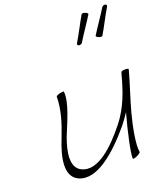

<svg xmlns="http://www.w3.org/2000/svg" viewBox="-175 -1089 1047 1227"><g transform="rotate(-20 348.5 -475.5)"><path d="M603 -792C635 -846 661 -901 693 -954C699 -962 698 -970 690 -973C683 -976 672 -973 666 -966C633 -912 596 -861 563 -808C560 -804 566 -797 577 -793C588 -788 600 -788 603 -792ZM464 -794C496 -848 534 -899 566 -952C569 -956 563 -963 552 -967C541 -972 530 -972 526 -968C494 -914 468 -859 436 -806C430 -798 431 -790 439 -787C447 -784 458 -787 464 -794ZM196 -527C196 -443 169 -355 135 -269C89 -156 60 -30 146 11C259 64 407 -68 522 -205C542 -230 561 -256 578 -282C577 -277 575 -272 574 -267C547 -171 514 -24 517 12C518 16 530 14 546 7C561 0 573 -9 573 -13C563 -63 586 -180 609 -267C633 -356 664 -444 688 -533C690 -538 680 -541 667 -541C653 -541 640 -538 638 -533C637 -529 636 -524 634 -520C607 -417 572 -312 499 -222C406 -105 284 10 186 -36C115 -69 134 -172 168 -264C205 -356 257 -466 250 -540C251 -544 240 -544 225 -541C209 -537 197 -531 196 -527Z"/></g></svg>

Font: Nupuram Thin Italic
Style: Regular
Weight: 100
Designer: Santhosh Thottingal (santhosh.thottingal@gmail.com)
Foundry: SMC
Version: Version 1.000